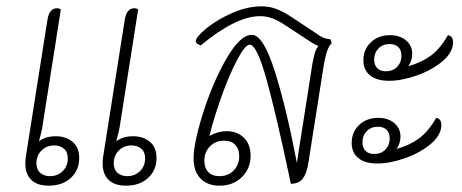

<svg xmlns="http://www.w3.org/2000/svg" viewBox="-20 -580 1459 606"><path d="M230 -81Q230 -43 203.5 -18.5Q177 6 134 6Q97 6 78.5 -12.5Q60 -31 60 -63Q60 -75 61 -82L130 -519Q136 -554 160 -554Q167 -554 172 -550L113 -175Q112 -168 103 -134Q124 -150 156 -150Q188 -150 209 -132.5Q230 -115 230 -81ZM194 -80Q194 -100 182 -110.5Q170 -121 151 -121Q127 -121 111 -105Q95 -89 95 -65Q95 -45 107 -34.5Q119 -24 138 -24Q162 -24 178 -40Q194 -56 194 -80ZM474 -81Q474 -43 447.5 -18.5Q421 6 378 6Q341 6 322.5 -12.5Q304 -31 304 -63Q304 -75 305 -82L374 -519Q380 -554 404 -554Q411 -554 416 -550L357 -175Q356 -168 347 -134Q368 -150 400 -150Q432 -150 453 -132.5Q474 -115 474 -81ZM438 -80Q438 -100 426 -110.5Q414 -121 395 -121Q371 -121 355 -105Q339 -89 339 -65Q339 -45 351 -34.5Q363 -24 382 -24Q406 -24 422 -40Q438 -56 438 -80Z M1027 -444Q1018 -435 1012.5 -419Q1007 -403 1002 -375L953 -64Q948 -32 935.5 -16Q923 0 898 0Q853 -214 822 -326.5Q791 -439 768 -439Q754 -439 729 -392Q704 -345 679.5 -276.5Q655 -208 641 -151Q668 -166 695 -166Q729 -166 750 -145Q771 -124 771 -89Q771 -48 743.5 -21Q716 6 673 6Q635 6 613 -16.5Q591 -39 591 -80Q591 -129 621.5 -225Q652 -321 695 -395.5Q738 -470 775 -470Q811 -470 847.5 -354.5Q884 -239 917 -66L966 -379Q970 -399 973.5 -412Q977 -425 985 -435Q973 -439 948 -456L881 -500Q857 -516 838.5 -522.5Q820 -529 801 -529Q725 -529 614 -437Q598 -441 598 -450Q598 -463 631.5 -490.5Q665 -518 713 -539Q761 -560 806 -560Q830 -560 851.5 -552Q873 -544 902 -525L973 -478Q993 -464 1000 -461Q1007 -458 1023 -456ZM625 -73Q625 -50 637.5 -37Q650 -24 673 -24Q700 -24 717.5 -42Q735 -60 735 -87Q735 -110 722.5 -123Q710 -136 687 -136Q660 -136 642.5 -118Q625 -100 625 -73Z M1410 -447Q1410 -415 1377 -387Q1344 -359 1296 -342Q1248 -325 1208 -325Q1169 -325 1148 -342Q1127 -359 1127 -390Q1127 -424 1150.5 -446.5Q1174 -469 1211 -469Q1242 -469 1261.5 -452.5Q1281 -436 1281 -410Q1281 -389 1269 -371Q1311 -383 1340 -404.5Q1369 -426 1394 -469Q1410 -466 1410 -447ZM1247 -404Q1247 -422 1237 -431.5Q1227 -441 1210 -441Q1188 -441 1174.5 -427Q1161 -413 1161 -392Q1161 -374 1171 -364.5Q1181 -355 1198 -355Q1220 -355 1233.5 -369Q1247 -383 1247 -404ZM1373 -186Q1373 -154 1340 -126Q1307 -98 1259 -81Q1211 -64 1171 -64Q1132 -64 1111 -81Q1090 -98 1090 -129Q1090 -163 1113.5 -185.5Q1137 -208 1174 -208Q1205 -208 1224.5 -191.5Q1244 -175 1244 -149Q1244 -128 1232 -110Q1274 -122 1303 -143.5Q1332 -165 1357 -208Q1373 -205 1373 -186ZM1210 -143Q1210 -161 1200 -170.5Q1190 -180 1173 -180Q1151 -180 1137.5 -166Q1124 -152 1124 -131Q1124 -113 1134 -103.5Q1144 -94 1161 -94Q1183 -94 1196.5 -108Q1210 -122 1210 -143Z"/></svg>

Font: Thasadith
Style: Italic
Weight: 400
Italic angle: -9°
Designer: Cadson Demak Co.,Ltd.
Foundry: Cadson Demak Co.,Ltd.
Version: Version 1.000; ttfautohint (v1.6)